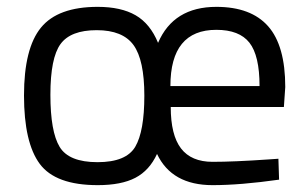

<svg xmlns="http://www.w3.org/2000/svg" viewBox="-20 -530 897 560"><path d="M763 -65 792 -67 794 -6Q681 10 600 10Q481 10 438 -81Q416 -33 375 -11.5Q334 10 265 10Q142 10 96 -52Q50 -114 50 -251.5Q50 -389 99.5 -449.5Q149 -510 265 -510Q333 -510 375.5 -485.5Q418 -461 441 -405Q486 -510 611 -510Q712 -510 762 -453.5Q812 -397 812 -276L808 -218H478Q478 -136 508 -97Q538 -58 600 -58Q662 -58 763 -65ZM127 -253.5Q127 -146 154 -101.5Q181 -57 264.5 -57Q348 -57 374.5 -102Q401 -147 401 -251Q401 -355 369.5 -398.5Q338 -442 262 -442Q186 -442 156.5 -401.5Q127 -361 127 -253.5ZM477 -279H737Q737 -368 707.5 -405.5Q678 -443 611 -443Q477 -443 477 -279Z"/></svg>

Font: TitilliumWeb-Regular
Style: Regular
Weight: 400
Version: Version 1.001;PS 57.000;hotconv 1.0.70;makeotf.lib2.5.55311